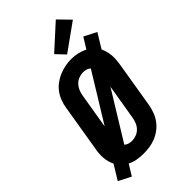

<svg xmlns="http://www.w3.org/2000/svg" viewBox="-312 -1080 1225 1225"><g transform="rotate(-45 300.0 -468.0)"><path d="M98 58 14 15 74 -83Q66 -100 61 -118.5Q56 -137 54.5 -156Q53 -175 54.5 -195Q56 -215 60 -234L112 -549Q116 -576 126 -603Q136 -630 153 -653.5Q170 -677 194 -695Q218 -713 244.5 -724Q271 -735 298.5 -740.5Q326 -746 354 -746Q384 -746 412.5 -739.5Q441 -733 466 -720L511 -793L595 -750L535 -652Q543 -635 548 -616.5Q553 -598 554.5 -579Q556 -560 554.5 -540Q553 -520 550 -501L498 -186Q493 -159 483 -132Q473 -105 456 -81.5Q439 -58 415.5 -40Q392 -22 365 -11Q338 0 310.5 4Q283 8 256 8Q226 8 197 3Q168 -2 143 -15ZM202 -291 401 -615Q392 -624 378 -628.5Q364 -633 349 -633Q329 -633 309.5 -625.5Q290 -618 275.5 -603Q261 -588 253 -569Q245 -550 242 -531ZM258 -102Q278 -102 298 -109Q318 -116 333 -131Q348 -146 356 -165.5Q364 -185 367 -204L407 -444L208 -120Q217 -111 230.5 -106.5Q244 -102 258 -102ZM357 -785 300 -845 464 -994 540 -916Z"/></g></svg>

Font: Iosevka Curly Slab XBdExObl
Style: Regular
Weight: 800
Width: 7
Italic angle: -9°
Monospace: yes
Designer: Belleve Invis
Foundry: Belleve Invis
Version: Version 11.1.0; ttfautohint (v1.8.3)